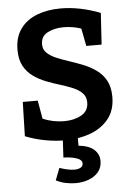

<svg xmlns="http://www.w3.org/2000/svg" viewBox="-63 -762 727 1062"><g transform="rotate(-5 300.5 -231.0)"><path d="M195 -527Q195 -498 215 -479Q235 -460 267 -446.5Q299 -433 337.5 -420.5Q376 -408 414.5 -392.5Q453 -377 485.5 -353.5Q518 -330 537.5 -294Q557 -258 557 -204Q557 -130 518.5 -82Q480 -34 415.5 -10.5Q351 13 274 13Q221 13 165 2.5Q109 -8 56 -29L61 -219H144L162 -117Q219 -93 281 -93Q336 -93 376 -115.5Q416 -138 416 -186Q416 -217 396.5 -237Q377 -257 345 -270.5Q313 -284 275 -295.5Q237 -307 198.5 -322Q160 -337 128 -360Q96 -383 76.5 -418.5Q57 -454 57 -508Q57 -578 90.5 -624.5Q124 -671 182.5 -693.5Q241 -716 314 -716Q420 -716 534 -672L523 -497H438L419 -595Q371 -611 322 -611Q271 -611 233 -591.5Q195 -572 195 -527ZM314 254Q286 254 258 248Q230 242 205 229L231 162Q250 169 272.5 174Q295 179 313 179Q334 179 347.5 171.5Q361 164 361 148Q361 128 330.5 118Q300 108 258 107L264 0H347V49Q405 55 433 80.5Q461 106 461 143Q461 180 440.5 204.5Q420 229 386.5 241.5Q353 254 314 254Z"/></g></svg>

Font: Bitter
Style: Bold
Weight: 700
Designer: Sol Matas, and Bitter project Authors
Foundry: Sol Matas
Version: Version 2.001